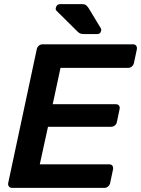

<svg xmlns="http://www.w3.org/2000/svg" viewBox="-20 -916 688 936"><path d="M40 0Q29 0 23.5 -7Q18 -14 20 -24L159 -675Q161 -686 169 -693Q177 -700 188 -700H628Q639 -700 644 -693Q649 -686 647 -675L633 -609Q631 -599 623 -592Q615 -585 604 -585H275L237 -408H544Q555 -408 560 -401.5Q565 -395 563 -384L550 -322Q548 -311 540 -304.5Q532 -298 521 -298H214L174 -115H512Q523 -115 528 -108Q533 -101 531 -90L517 -24Q515 -14 507 -7Q499 0 488 0ZM390 -750Q377 -750 370.5 -753Q364 -756 357 -763L256 -863Q250 -869 252 -877Q256 -896 275 -896H378Q391 -896 397 -892.5Q403 -889 411 -878L471 -779Q475 -773 473 -766Q470 -750 454 -750Z"/></svg>

Font: Rubik Medium
Style: Italic
Weight: 500
Italic angle: -12°
Designer: Hubert and Fischer
Foundry: Hubert and Fischer
Version: Version 2.300;gftools[0.9.30]